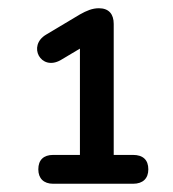

<svg xmlns="http://www.w3.org/2000/svg" viewBox="-20 -728 420 466"><path d="M303 -282C327 -282 340 -295 340 -317C340 -340 327 -352 303 -352H256V-670C256 -694 244 -708 220 -708C204 -708 190 -702 174 -693L92 -644C46 -617 79 -555 127 -582L174 -610V-352H109C86 -352 73 -340 73 -317C73 -295 86 -282 109 -282Z"/></svg>

Font: Nunito SemiBold
Style: Regular
Weight: 600
Designer: Vernon Adams
Foundry: Vernon Adams
Version: Version 3.602